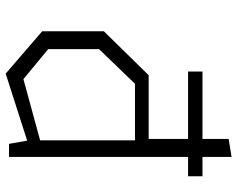

<svg xmlns="http://www.w3.org/2000/svg" viewBox="-98 -707 816 660"><g transform="rotate(90 310.0 -377.0)"><path d="M226 -665H471.5H486H586V-615.5H226ZM462.5 -68V-451.5L457.5 -467V-755L519.5 -765V0H474.5ZM481 -433H268L149 -309.5V-134.5L252 -49.5L481 -112V-68L233 11.5L87.5 -114V-326L238.5 -480H481Z"/></g></svg>

Font: Monaspace Krypton Var
Style: Regular
Weight: 400
Designer: Riley Cran and the Lettermatic Team
Version: Version 1.101 (Monaspace Krypton Var)